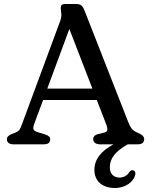

<svg xmlns="http://www.w3.org/2000/svg" viewBox="-20 -720 758 958"><path d="M669.5 -56.5C647 -65.5 634.5 -74.5 620.5 -109.5L403.5 -663C392 -692.5 384 -700 357.5 -700H305.5C289 -700 283 -694.5 283 -679C283 -664 291 -644.5 281.5 -618.5L92 -106.5C81 -77.5 79 -67 57 -58.5L39 -51.5C22.5 -45 14.5 -37 14.5 -24.5C14.5 -8.5 28 0 45 0H199C220.5 0 230.5 -8.5 230.5 -25C230.5 -37.5 220.5 -44.5 204.5 -49.5L171 -59.5C139 -69 142.5 -79.5 155.5 -115L195 -221H463L509.5 -101C520.5 -72 516.5 -62.5 500.5 -58.5L471 -51.5C456 -48 445 -40 445 -26C445 -8 461 0 478.5 0H546.5C482 34.5 451 76.5 451 128C451 182.5 489.5 218 553 218C608 218 645 186.5 654 155.5C658.5 139.5 652 131 644 129.5C636 128 629 131.5 624.5 139.5C614 158 594.5 166 575.5 166C549 166 528 149 528 115C528 67.5 558 34.5 617.5 0H669C691.5 0 699.5 -12.5 699.5 -25C699.5 -37 691 -48 669.5 -56.5ZM326 -575.5 441 -278H216Z"/></svg>

Font: dr Title
Style: Regular
Weight: 400
Version: Version 1.000;hotconv 1.0.109;makeotfexe 2.5.65596